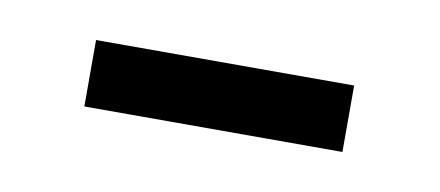

<svg xmlns="http://www.w3.org/2000/svg" viewBox="-25 -371 339 148"><g transform="rotate(10 144.0 -297.0)"><path d="M43 -323H245V-271H43Z"/></g></svg>

Font: Noto Sans Gurmukhi UI Condensed Light
Style: Regular
Weight: 300
Width: 3
Designer: Jelle Bosma - Monotype Design Team
Foundry: Monotype Imaging Inc.
Version: Version 2.004; ttfautohint (v1.8.4.7-5d5b)